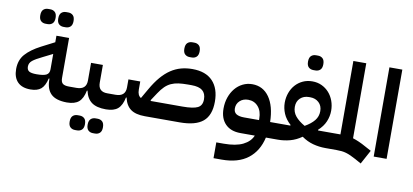

<svg xmlns="http://www.w3.org/2000/svg" viewBox="-84 -1034 3372 1568"><g transform="rotate(10 1602.0 -250.0)"><path d="M487 0Q396 -1 355.5 -41Q315 -81 315 -159V-167H309Q294 -104 263.5 -78.5Q233 -53 176 -53Q106 -53 69.5 -90.5Q33 -128 33 -197Q33 -272 76.5 -321Q120 -370 201 -412L310 -468V-522H415V-190Q415 -157 430.5 -144Q446 -131 483 -131H514V-27ZM204 -184Q263 -184 286.5 -197Q310 -210 310 -243V-371L228 -330Q174 -304 149 -284Q124 -264 124 -234Q124 -207 141.5 -195.5Q159 -184 204 -184ZM355 -603Q331 -603 315.5 -617.5Q300 -632 300 -664Q300 -697 315.5 -711.5Q331 -726 355 -726H372Q396 -726 411.5 -711.5Q427 -697 427 -664Q427 -632 411.5 -617.5Q396 -603 372 -603ZM206 -603Q182 -603 166.5 -617.5Q151 -632 151 -664Q151 -697 166.5 -711.5Q182 -726 206 -726H223Q247 -726 262.5 -711.5Q278 -697 278 -664Q278 -632 262.5 -617.5Q247 -603 223 -603Z M487 -104 514 -131H545Q627 -131 627 -206V-353H725V-206Q725 -131 800 -131H838V-27L811 0Q734 0 693 -30Q652 -60 638 -124H633Q620 -58 586.5 -29Q553 0 487 0ZM742 210Q718 210 702.5 195.5Q687 181 687 149Q687 116 702.5 101.5Q718 87 742 87H759Q783 87 798.5 101.5Q814 116 814 149Q814 181 798.5 195.5Q783 210 759 210ZM593 210Q569 210 553.5 195.5Q538 181 538 149Q538 116 553.5 101.5Q569 87 593 87H610Q634 87 649.5 101.5Q665 116 665 149Q665 181 649.5 195.5Q634 210 610 210Z M1049 -206Q1049 -157 1078 -141L1124 -221Q1160 -284 1197 -327Q1234 -370 1274 -396.5Q1314 -423 1358 -435Q1402 -447 1451 -447Q1563 -447 1620.5 -386Q1678 -325 1678 -216Q1678 -103 1616.5 -51.5Q1555 0 1424 0H1135Q1058 0 1017 -30Q976 -60 962 -124H957Q944 -58 910.5 -29Q877 0 811 0V-104L838 -131H869Q951 -131 951 -206V-273H1049ZM1424 -131Q1513 -131 1550 -149.5Q1587 -168 1587 -219Q1587 -268 1558 -292Q1529 -316 1466 -316H1436Q1392 -316 1359 -311.5Q1326 -307 1298.5 -294.5Q1271 -282 1248 -259.5Q1225 -237 1202 -202L1159 -137L1162 -131ZM1412 -539Q1388 -539 1372.5 -553.5Q1357 -568 1357 -600Q1357 -633 1372.5 -647.5Q1388 -662 1412 -662H1429Q1453 -662 1468.5 -647.5Q1484 -633 1484 -600Q1484 -568 1468.5 -553.5Q1453 -539 1429 -539Z M1747 109H1808Q1909 109 1967.5 80Q2026 51 2047 0H1928Q1847 0 1802 -46Q1757 -92 1757 -174Q1757 -224 1772 -267Q1787 -310 1813.5 -342Q1840 -374 1876.5 -392Q1913 -410 1955 -410Q2044 -410 2096 -336.5Q2148 -263 2151 -131H2200V-27L2173 0H2139Q2113 115 2032 177.5Q1951 240 1815 240H1747ZM1848 -191Q1848 -159 1870.5 -145Q1893 -131 1935 -131H2059V-142Q2059 -205 2027 -242Q1995 -279 1944 -279Q1902 -279 1875 -254Q1848 -229 1848 -191Z M2173 -104 2200 -131H2318L2320 -136Q2278 -174 2259.5 -218Q2241 -262 2241 -308Q2241 -351 2255 -389.5Q2269 -428 2294.5 -456.5Q2320 -485 2355.5 -501.5Q2391 -518 2434 -518Q2477 -518 2512 -501.5Q2547 -485 2572.5 -456.5Q2598 -428 2612 -389.5Q2626 -351 2626 -308Q2626 -262 2607.5 -218Q2589 -174 2547 -136L2549 -131H2670V-27L2643 0H2632Q2579 0 2529 -13.5Q2479 -27 2434 -59Q2389 -27 2339.5 -13.5Q2290 0 2237 0H2173ZM2434 -149Q2485 -178 2512 -211.5Q2539 -245 2539 -289Q2539 -334 2510.5 -360.5Q2482 -387 2439 -387H2428Q2385 -387 2356.5 -360.5Q2328 -334 2328 -289Q2328 -245 2355.5 -211.5Q2383 -178 2434 -149ZM2425 -610Q2401 -610 2385.5 -624.5Q2370 -639 2370 -671Q2370 -704 2385.5 -718.5Q2401 -733 2425 -733H2442Q2466 -733 2481.5 -718.5Q2497 -704 2497 -671Q2497 -639 2481.5 -624.5Q2466 -610 2442 -610Z M2888 46Q2864 33 2844 24Q2824 15 2805.5 9.5Q2787 4 2767.5 2Q2748 0 2724 0H2643V-104L2670 -131H2734V-740H2841V-118Q2866 -110 2892.5 -98.5Q2919 -87 2951 -69L3001 -42L2938 74Z M3033 -740H3140V0H3033Z"/></g></svg>

Font: IBM Plex Arabic SemiBold
Style: Regular
Weight: 600
Designer: Mike Abbink, Paul van der Laan, Pieter van Rosmalen, Wael Morcos, Khajak Apelian
Foundry: Bold Monday
Version: Version 1.0